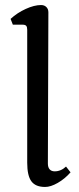

<svg xmlns="http://www.w3.org/2000/svg" viewBox="-20 -729 312 762"><path d="M88 -83V-611Q88 -622 84 -626.5Q80 -631 70 -631H31L22 -654Q48 -678 82 -693.5Q116 -709 143 -709Q156 -709 164 -701Q172 -693 172 -680L170 -80Q170 -65 177 -57Q184 -49 197 -49Q222 -49 242 -68L260 -45Q237 -19 209 -3Q181 13 159 13Q121 13 104.5 -9.5Q88 -32 88 -83Z"/></svg>

Font: Kurale
Style: Regular
Weight: 400
Designer: Eduardo Rodriguez Tunni
Foundry: Eduardo Rodriguez Tunni
Version: Version 2.000